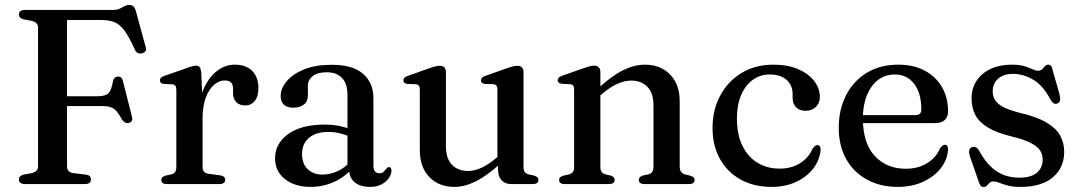

<svg xmlns="http://www.w3.org/2000/svg" viewBox="-20 -740 4340 772"><path d="M433.5 -700Q451 -700 461.5 -705.2Q472 -710.5 480.5 -715.2Q489 -720 498.5 -720Q510.5 -720 516.8 -714Q523 -708 527 -693L566 -550Q569 -540 564.2 -533.5Q559.5 -527 550 -525.5Q541.5 -523.5 534.2 -527Q527 -530.5 522 -541Q499.5 -591.5 480.5 -617Q461.5 -642.5 440 -651Q418.5 -659.5 387.5 -659.5H249.5V-71Q249.5 -60 255.5 -53Q261.5 -46 274 -44L325 -38Q336 -36.5 340.8 -31.8Q345.5 -27 345.5 -18Q345.5 -10 339.8 -5Q334 0 321.5 0H80.5Q68 0 62 -5Q56 -10 56 -18Q56 -33 75 -38L108 -44Q120 -47 126.5 -53.5Q133 -60 133 -71V-629Q133 -640 126.5 -646.5Q120 -653 108 -656L75 -662Q56 -667 56 -682Q56 -690.5 62 -695.2Q68 -700 80.5 -700ZM198.5 -353H372.5Q404 -353 416.2 -365.2Q428.5 -377.5 434 -412.5Q436 -422 440.5 -426.5Q445 -431 452.5 -432Q469.5 -434 474 -415L510.5 -271Q513 -260.5 510 -254.5Q507 -248.5 499 -246Q491 -244 484 -247Q477 -250 471 -258.5Q459 -280.5 448.8 -292.5Q438.5 -304.5 425.2 -309Q412 -313.5 391.5 -313.5H198.5Z M777 -260.5Q777 -331.5 798 -380.5Q819 -429.5 852.5 -454.8Q886 -480 924 -480Q969 -480 994 -455Q1019 -430 1019 -386Q1019 -351.5 1004.2 -333.8Q989.5 -316 966.5 -316Q943 -316 930 -329.2Q917 -342.5 917 -366V-383Q917 -400 909 -408.2Q901 -416.5 883 -416.5Q861.5 -416.5 841 -399.2Q820.5 -382 807.5 -347.8Q794.5 -313.5 794.5 -261ZM789 -450 794.5 -332.5V-69Q794.5 -56.5 800.2 -49.8Q806 -43 820 -41L865 -35Q875 -33.5 880.2 -29Q885.5 -24.5 885.5 -16.5Q885.5 -9 879.5 -4.5Q873.5 0 862.5 0H650.5Q639 0 633.8 -4.5Q628.5 -9 628.5 -16.5Q628.5 -22.5 632.5 -26.8Q636.5 -31 645.5 -34L669 -39Q679 -41.5 684 -48.2Q689 -55 689 -68.5V-378.5Q689 -390 685.2 -395Q681.5 -400 673 -401L639 -402.5Q630.5 -403.5 626.8 -407.2Q623 -411 623 -416.5Q623 -423 627.2 -427.2Q631.5 -431.5 642.5 -435.5L724.5 -464Q744 -471.5 753.5 -473.8Q763 -476 769 -476Q778 -476 782.8 -470Q787.5 -464 789 -450Z M1383.5 -61.5V-71.5L1377 -74.5V-360Q1377 -403.5 1355.2 -426.5Q1333.5 -449.5 1294 -449.5Q1256 -449.5 1237 -433.8Q1218 -418 1218 -396V-357Q1218 -332.5 1202 -319.8Q1186 -307 1158.5 -307Q1134 -307 1121.2 -319.5Q1108.5 -332 1108.5 -353.5Q1108.5 -384 1132.5 -413Q1156.5 -442 1202.2 -460.8Q1248 -479.5 1313.5 -479.5Q1398.5 -479.5 1440 -443Q1481.5 -406.5 1481.5 -345V-74.5Q1481.5 -58 1487.8 -50.8Q1494 -43.5 1505 -43.5Q1517 -43.5 1522.5 -49Q1528 -54.5 1532 -60Q1534.5 -63.5 1537 -65.8Q1539.5 -68 1543.5 -68Q1549 -68 1551.5 -64.2Q1554 -60.5 1554 -54Q1554 -39.5 1544 -24.5Q1534 -9.5 1515 1Q1496 11.5 1468 11.5Q1428.5 11.5 1406 -7.2Q1383.5 -26 1383.5 -61.5ZM1086 -104Q1086 -163 1138.8 -201Q1191.5 -239 1285.5 -239Q1319.5 -239 1348 -232.8Q1376.5 -226.5 1398 -216.5L1390 -189.5Q1369.5 -198 1347.8 -203.8Q1326 -209.5 1300 -209.5Q1250.5 -209.5 1222.5 -185.8Q1194.5 -162 1194.5 -121Q1194.5 -81 1217.5 -59.5Q1240.5 -38 1276 -38Q1309 -38 1340 -53Q1371 -68 1393 -96L1403.5 -73Q1374 -32.5 1327.5 -10.5Q1281 11.5 1229 11.5Q1165.5 11.5 1125.8 -19.8Q1086 -51 1086 -104Z M1982.5 -58V-90.5L1980 -93.5V-379Q1980 -390.5 1976.2 -395.5Q1972.5 -400.5 1963.5 -401.5L1929.5 -402.5Q1921 -404 1917.5 -407.5Q1914 -411 1914 -417Q1914 -423.5 1918.2 -427.8Q1922.5 -432 1933.5 -435.5L2016.5 -465Q2032 -470.5 2042 -473Q2052 -475.5 2060 -475.5Q2072.5 -475.5 2078.8 -468.8Q2085 -462 2085 -450V-68.5Q2085 -55 2090 -48.2Q2095 -41.5 2105 -39L2127.5 -34Q2136.5 -31.5 2140.8 -27.2Q2145 -23 2145 -16.5Q2145 -9 2139.5 -4.5Q2134 0 2122.5 0H2034Q2011 0 1996.8 -15.2Q1982.5 -30.5 1982.5 -58ZM1668 -136V-379Q1668 -390.5 1664.2 -395.5Q1660.5 -400.5 1651.5 -401.5L1617.5 -402.5Q1609 -404 1605.5 -407.5Q1602 -411 1602 -417Q1602 -423.5 1606.2 -427.8Q1610.5 -432 1621.5 -435.5L1704.5 -465Q1721 -471 1730.8 -473.2Q1740.5 -475.5 1747 -475.5Q1760.5 -475.5 1766.8 -468.8Q1773 -462 1773 -450V-152Q1773 -102 1797.5 -77.2Q1822 -52.5 1862 -52.5Q1887 -52.5 1915.5 -65.2Q1944 -78 1977 -106L1998.5 -124L2017.5 -104.5L1996 -85.5Q1936.5 -32 1892 -10.2Q1847.5 11.5 1807 11.5Q1744.5 11.5 1706.2 -28.2Q1668 -68 1668 -136Z M2394 -450V-68.5Q2394 -55 2399 -48.5Q2404 -42 2413.5 -39L2436 -34Q2451.5 -28.5 2451.5 -17Q2451.5 0 2428.5 0H2250Q2238.5 0 2233.2 -4.5Q2228 -9 2228 -16.5Q2228 -22.5 2232 -26.8Q2236 -31 2244.5 -33.5L2268.5 -39Q2278.5 -42 2283.5 -48.5Q2288.5 -55 2288.5 -68.5V-379.5Q2288.5 -390.5 2284.8 -395.5Q2281 -400.5 2272.5 -401.5L2238.5 -403Q2230 -404.5 2226.2 -408Q2222.5 -411.5 2222.5 -417Q2222.5 -423.5 2226.8 -427.8Q2231 -432 2242 -436L2325.5 -465.5Q2341 -471 2350.8 -473.5Q2360.5 -476 2368.5 -476Q2381 -476 2387.5 -469Q2394 -462 2394 -450ZM2379.5 -344 2360 -363.5 2382 -382.5Q2441.5 -436.5 2486.5 -458.2Q2531.5 -480 2572.5 -480Q2636 -480 2674.5 -440.2Q2713 -400.5 2713 -332.5V-70.5Q2713 -56 2718.8 -48.8Q2724.5 -41.5 2735 -38.5L2756 -33.5Q2764.5 -31 2768.8 -26.8Q2773 -22.5 2773 -16.5Q2773 -9 2767.5 -4.5Q2762 0 2750.5 0H2571.5Q2548.5 0 2548.5 -17Q2548.5 -28.5 2563.5 -34L2587 -39Q2598 -42 2602.8 -49.2Q2607.5 -56.5 2607.5 -70.5V-316.5Q2607.5 -366.5 2582.8 -391.2Q2558 -416 2517.5 -416Q2492 -416 2463 -403.2Q2434 -390.5 2401 -362.5Z M3276.5 -350Q3276.5 -326.5 3260.8 -310.5Q3245 -294.5 3219.5 -294.5Q3194.5 -294.5 3180.8 -308.8Q3167 -323 3167 -347V-362Q3167 -397.5 3142.5 -419Q3118 -440.5 3075 -440.5Q3036.5 -440.5 3006.8 -419Q2977 -397.5 2960 -357.8Q2943 -318 2943 -264Q2943 -199 2965.2 -153.8Q2987.5 -108.5 3026.2 -85.2Q3065 -62 3115 -62Q3162.5 -62 3197.2 -84Q3232 -106 3247 -142Q3253.5 -150.5 3257.8 -153.5Q3262 -156.5 3267 -156.5Q3274 -156.5 3277 -150.8Q3280 -145 3279.5 -137.5Q3276 -96.5 3250 -62.5Q3224 -28.5 3180.8 -8.5Q3137.5 11.5 3082 11.5Q3012 11.5 2958.5 -17.8Q2905 -47 2875 -100.5Q2845 -154 2845 -226Q2845 -297.5 2875.5 -355Q2906 -412.5 2961 -446.2Q3016 -480 3090 -480Q3147.5 -480 3189.2 -462Q3231 -444 3253.8 -414.2Q3276.5 -384.5 3276.5 -350Z M3792 -292Q3792 -269.5 3778.5 -257.2Q3765 -245 3739 -245H3419.5V-277H3659.5Q3684.5 -277 3684.5 -299Q3684.5 -366 3655.5 -403.2Q3626.5 -440.5 3578 -440.5Q3540 -440.5 3511.2 -419Q3482.5 -397.5 3466 -357.8Q3449.5 -318 3449.5 -264Q3449.5 -164.5 3497.2 -113Q3545 -61.5 3622 -61.5Q3671.5 -61.5 3708 -84Q3744.5 -106.5 3759.5 -143.5Q3766 -151.5 3770.2 -154.8Q3774.5 -158 3779.5 -158Q3786 -158 3789.2 -152Q3792.5 -146 3792 -138Q3789 -97 3762.2 -63Q3735.5 -29 3691 -8.8Q3646.5 11.5 3589.5 11.5Q3519.5 11.5 3465.8 -18Q3412 -47.5 3382.2 -100.8Q3352.5 -154 3352.5 -226Q3352.5 -299 3381.5 -356.2Q3410.5 -413.5 3464.2 -446.8Q3518 -480 3592 -480Q3653.5 -480 3698.2 -456Q3743 -432 3767.5 -389.8Q3792 -347.5 3792 -292Z M4052.5 -443Q4015 -443 3993.2 -423.5Q3971.5 -404 3971.5 -373Q3971.5 -354 3980.5 -338.5Q3989.5 -323 4013 -310.2Q4036.5 -297.5 4080 -286.5Q4149 -270.5 4188 -247.2Q4227 -224 4243 -194.5Q4259 -165 4259 -129.5Q4259 -66 4213.5 -27.2Q4168 11.5 4083 11.5Q4052 11.5 4031.8 6Q4011.5 0.5 3998.2 -5Q3985 -10.5 3975 -10.5Q3964.5 -10.5 3959 -5Q3953.5 0.5 3948.2 6.2Q3943 12 3934.5 12Q3927.5 12 3923.8 7.8Q3920 3.5 3916 -7L3879.5 -112.5Q3875.5 -126 3877 -135.2Q3878.5 -144.5 3888 -148Q3897 -151.5 3904 -147.8Q3911 -144 3916.5 -134.5Q3939 -93.5 3964.5 -69.5Q3990 -45.5 4018.8 -35.5Q4047.5 -25.5 4078 -25.5Q4125.5 -25.5 4149 -45.5Q4172.5 -65.5 4172.5 -98.5Q4172.5 -118 4162.5 -134.2Q4152.5 -150.5 4126 -164.5Q4099.5 -178.5 4051 -190.5Q3990 -205 3954 -226.2Q3918 -247.5 3902.2 -276.8Q3886.5 -306 3886.5 -345Q3886.5 -384.5 3906.5 -415Q3926.5 -445.5 3962.8 -462.8Q3999 -480 4048 -480Q4079 -480 4098.8 -474Q4118.5 -468 4131.2 -461.8Q4144 -455.5 4154 -455.5Q4164.5 -455.5 4170.5 -461.8Q4176.5 -468 4181.8 -474Q4187 -480 4195.5 -480Q4201 -480 4205.2 -475.8Q4209.5 -471.5 4211.5 -461.5L4240 -361.5Q4243.5 -347 4242.5 -337.5Q4241.5 -328 4231.5 -324Q4222.5 -320.5 4215.8 -325.2Q4209 -330 4202 -342.5Q4173.5 -397 4133.8 -420Q4094 -443 4052.5 -443Z"/></svg>

Font: Fraunces
Style: Regular
Weight: 400
Version: Version 1.000;[b76b70a41]